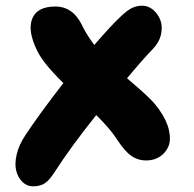

<svg xmlns="http://www.w3.org/2000/svg" viewBox="-20 -590 690 682"><path d="M97.2 71.8Q76.2 71.8 60.5 57.1Q44.9 42.5 38.1 18.3Q31.2 -5.9 39.1 -40.5Q46.9 -75.2 70.8 -110.8Q119.6 -184.6 205.1 -294.9Q133.3 -365.2 111.8 -410.2Q77.1 -481.4 94.7 -524.2Q112.3 -566.9 176.8 -566.9Q237.3 -566.9 269 -504.9Q286.1 -468.8 314.9 -430.2Q376 -501 407.2 -529.8Q430.2 -552.2 447.5 -561Q464.8 -569.8 485.8 -569.8Q506.8 -569.8 524.2 -554.9Q541.5 -540 549.8 -518.1Q558.1 -496.1 551.8 -467.5Q545.4 -439 522 -415Q484.9 -376.5 431.2 -312Q438 -306.2 456.8 -290Q475.6 -273.9 483.6 -266.6Q491.7 -259.3 505.1 -246.6Q518.6 -233.9 527.8 -223.1Q537.1 -212.4 544.9 -201.2Q572.3 -162.6 580.1 -127.7Q587.9 -92.8 578.1 -69.8Q568.4 -46.9 547.6 -33.4Q526.9 -20 499 -20Q470.2 -20 446.5 -36.4Q422.9 -52.7 396 -94.2Q369.6 -134.8 321.8 -181.2Q229.5 -65.4 174.8 20Q156.2 49.3 139.9 60.5Q123.5 71.8 97.2 71.8Z"/></svg>

Font: Shantell Sans Irregular Bouncy
Style: Bold
Weight: 700
Designer: Stephen Nixon, Anya Danilova, Shantell Martin
Foundry: Arrow Type
Version: Version 1.006;[9816181b4]